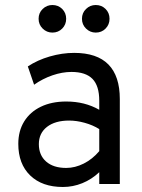

<svg xmlns="http://www.w3.org/2000/svg" viewBox="-20 -734 566 766"><path d="M231 12Q148 12 100.5 -34Q53 -80 53 -160Q53 -211.5 76.5 -249.5Q100 -287.5 143 -308.2Q186 -329 244 -329Q281.5 -329 314.2 -320.8Q347 -312.5 376 -296V-332Q376 -391.5 349 -419.2Q322 -447 265 -447Q228.5 -447 189.2 -433.5Q150 -420 116 -396L91 -469Q129.5 -494.5 178.8 -508.8Q228 -523 276 -523Q367 -523 412.5 -476.8Q458 -430.5 458 -339V0H376V-47Q346 -18.5 308.5 -3.2Q271 12 231 12ZM244 -64Q279.5 -64 314.2 -81.5Q349 -99 376 -131V-219Q350.5 -235 318 -244Q285.5 -253 256 -253Q200 -253 167.5 -227.8Q135 -202.5 135 -159Q135 -115 164 -89.5Q193 -64 244 -64ZM362 -604Q339.5 -604 323.2 -620Q307 -636 307 -659Q307 -682.5 323.2 -698.2Q339.5 -714 362 -714Q385.5 -714 401.2 -698.2Q417 -682.5 417 -659Q417 -636 401.2 -620Q385.5 -604 362 -604ZM189 -604Q166.5 -604 150.2 -620Q134 -636 134 -659Q134 -682.5 150.2 -698.2Q166.5 -714 189 -714Q212.5 -714 228.2 -698.2Q244 -682.5 244 -659Q244 -636 228.2 -620Q212.5 -604 189 -604Z"/></svg>

Font: Overpass
Style: Regular
Weight: 400
Designer: Delve Withrington, Dave Bailey, Thomas Jockin
Foundry: Delve Fonts LLC
Version: Version 4.000